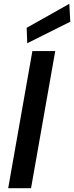

<svg xmlns="http://www.w3.org/2000/svg" viewBox="-20 -988 389 1008"><path d="M23 0 150 -720H270L143 0ZM123 -761 120 -842 344 -968 349 -874Z"/></svg>

Font: DM Sans SemiBold
Style: Italic
Weight: 600
Italic angle: -10°
Designer: Colophon Foundry, Jonny Pinhorn
Foundry: Colophon Foundry
Version: Version 4.004;gftools[0.9.30]